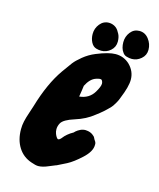

<svg xmlns="http://www.w3.org/2000/svg" viewBox="-98 -692 630 762"><g transform="rotate(15 217.5 -311.0)"><path d="M434.6 -558.6Q434.6 -536.1 417.5 -521.5Q400.4 -506.8 379.9 -506.8Q369.1 -506.8 359.4 -509.8Q349.6 -511.7 342.8 -520.5Q335.9 -529.3 333 -540Q330.1 -550.8 330.1 -562.5Q330.1 -585.9 344.2 -604Q358.4 -622.1 380.9 -622.1Q404.3 -622.1 419.4 -602.5Q434.6 -583 434.6 -558.6ZM308.6 -558.6Q308.6 -536.1 292 -521.5Q275.4 -506.8 253.9 -506.8Q243.2 -506.8 233.4 -509.8Q219.7 -513.7 211.9 -528.8Q204.1 -543.9 204.1 -562.5Q204.1 -585.9 218.8 -604Q233.4 -622.1 255.9 -622.1Q263.7 -622.1 271 -619.6Q278.3 -617.2 284.2 -612.8Q290 -608.4 294.4 -602.1Q298.8 -595.7 302.2 -588.9Q305.7 -582 307.1 -574.2Q308.6 -566.4 308.6 -558.6ZM216.8 -308.6Q256.8 -312.5 276.4 -344.7Q291 -369.1 291 -380.9Q291 -388.7 286.1 -395.5Q281.2 -400.4 261.7 -393.6Q239.3 -385.7 223.6 -354.5Q222.7 -348.6 220.7 -333.5Q218.8 -318.4 216.8 -308.6ZM179.7 -123Q183.6 -123 188 -127Q192.4 -130.9 196.3 -136.2Q200.2 -141.6 210 -149.9Q219.7 -158.2 232.4 -165L238.3 -170.9Q245.1 -176.8 254.9 -181.6Q264.6 -186.5 276.4 -186.5Q277.3 -186.5 280.3 -186Q283.2 -185.5 285.2 -185.5Q296.9 -183.6 305.7 -177.2Q314.5 -170.9 316.4 -166L319.3 -160.2Q326.2 -151.4 327.1 -144.5V-138.7Q327.1 -112.3 295.4 -83Q263.7 -53.7 239.3 -41Q214.8 -28.3 200.2 -21.5H199.2Q195.3 -20.5 171.9 -10.3Q148.4 0 130.9 0Q120.1 0 101.6 -6.8Q66.4 -18.6 46.9 -49.3Q27.3 -80.1 27.3 -124Q27.3 -140.6 30.8 -156.2Q34.2 -171.9 42 -194.8Q49.8 -217.8 51.8 -224.6Q81.1 -324.2 125 -386.7Q145.5 -416 155.3 -428.7Q165 -441.4 187 -459.5Q209 -477.5 235.4 -488.3Q285.2 -508.8 313.5 -508.8Q347.7 -508.8 372.1 -485.4Q397.5 -460 397.5 -425.8Q397.5 -397.5 377 -347.7Q373 -335.9 367.2 -325.7Q361.3 -315.4 356.9 -309.1Q352.5 -302.7 342.8 -293.5Q333 -284.2 329.6 -280.8Q326.2 -277.3 314 -267.6Q301.8 -257.8 298.8 -255.9Q267.6 -230.5 223.6 -216.8Q179.7 -203.1 169.9 -185.5Q163.1 -172.9 163.1 -160.2Q163.1 -150.4 166.5 -141.6Q169.9 -132.8 173.8 -127.9Q177.7 -123 179.7 -123Z"/></g></svg>

Font: Essays1743
Style: BoldItalic
Weight: 700
Italic angle: -10°
Designer: Based on the typeface in a 1743 English translation of the essays of Montaigne.  PostScript/TrueType font designed by Jo
Version: Version 002.100